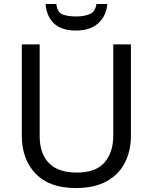

<svg xmlns="http://www.w3.org/2000/svg" viewBox="-20 -938 771 968"><path d="M640 -252Q640 -178 610 -118.5Q580 -59 518.5 -24.5Q457 10 362 10Q229 10 159.5 -62.5Q90 -135 90 -254V-714H180V-251Q180 -164 226.5 -116Q273 -68 367 -68Q464 -68 507.5 -119.5Q551 -171 551 -252V-714H640ZM521 -918Q516 -858 475.5 -821Q435 -784 363 -784Q289 -784 251.5 -820.5Q214 -857 210 -918H264Q269 -877 294 -866Q319 -855 365 -855Q404 -855 432.5 -867Q461 -879 466 -918Z"/></svg>

Font: Go Noto Kurrent-Regular
Style: Regular
Weight: 400
Designer: Monotype Design Team
Foundry: Monotype Imaging Inc.
Version: Version 2.012; ttfautohint (v1.8.4.7-5d5b)